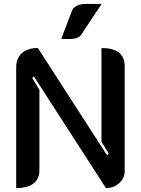

<svg xmlns="http://www.w3.org/2000/svg" viewBox="-20 -955 722 984"><path d="M63 -611Q63 -657 92.5 -683Q122 -709 174 -709L528 -160L537 -168L500 -229V-709Q559 -709 589 -686Q619 -663 619 -617V-77Q619 -42 591 -16.5Q563 9 523 9L154 -563L145 -556L182 -494V-83Q182 -38 151.5 -14.5Q121 9 63 9ZM349 -900Q355 -916 374 -925.5Q393 -935 424 -935H501L398 -780Q389 -766 374.5 -760.5Q360 -755 326 -755Q306 -755 294 -756Z"/></svg>

Font: K2D SemiBold
Style: Regular
Weight: 600
Designer: Katatrad Aksorn Co.,Ltd.
Foundry: Cadson Demak Co.,Ltd.
Version: Version 1.000; ttfautohint (v1.6)